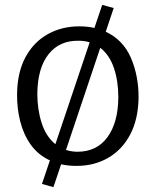

<svg xmlns="http://www.w3.org/2000/svg" viewBox="-20 -672 638 787"><path d="M152 82 184.5 -14.5Q136 -37 106.2 -78.8Q76.5 -120.5 62.8 -174.8Q49 -229 50 -289Q51.5 -377.5 85.2 -439Q119 -500.5 176.2 -532.2Q233.5 -564 305 -564Q338 -564 367 -557.5L399 -652L446 -639L413.5 -542Q485 -508.5 516.8 -434.5Q548.5 -360.5 548 -271Q546.5 -182 513.2 -119.8Q480 -57.5 423 -24.8Q366 8 294 8Q260 8 230.5 1.5L199 95ZM133 -288Q133 -223 150.8 -167.8Q168.5 -112.5 207 -81L347.5 -498.5Q326.5 -505 303 -505Q223.5 -506.5 178.8 -449.5Q134 -392.5 133 -288ZM296 -50Q376.5 -49.5 420.5 -109.8Q464.5 -170 465 -274Q465 -339.5 447 -393Q429 -446.5 391 -476L250.5 -57.5Q271.5 -50.5 296 -50Z"/></svg>

Font: Merriweather Sans Light
Style: Regular
Weight: 300
Designer: Eben Sorkin
Foundry: Eben Sorkin
Version: Version 2.001; ttfautohint (v1.8.3)